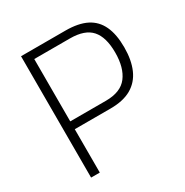

<svg xmlns="http://www.w3.org/2000/svg" viewBox="-162 -826 918 955"><g transform="rotate(-30 297.0 -348.5)"><path d="M89 0V-697H344Q418 -697 464.5 -673.5Q511 -650 533.5 -601.5Q556 -553 556 -479Q556 -406 533.5 -354.5Q511 -303 464.5 -276Q418 -249 344 -249H139V0ZM139 -294H344Q429 -294 466.5 -343Q504 -392 504 -479Q504 -567 466.5 -609.5Q429 -652 344 -652H139Z"/></g></svg>

Font: Cairo Play Light
Style: Regular
Weight: 300
Version: Version 3.119